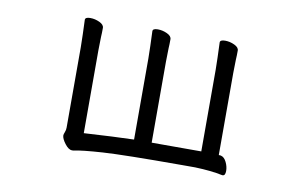

<svg xmlns="http://www.w3.org/2000/svg" viewBox="-59 -588 1117 709"><g transform="rotate(10 500.0 -233.5)"><path d="M705 -2H656Q438 -2 360 3Q282 8 250 15H246Q233 15 219 -3.5Q205 -22 205 -34Q205 -38 208.5 -46.5Q212 -55 212 -64V-366L211 -413L209 -468Q209 -478 228 -478Q246 -478 263 -470Q280 -462 280 -450Q280 -430 279 -416L278 -366V-55Q393 -62 465 -64V-368L464 -415L462 -470Q462 -480 481 -480Q499 -480 516 -472Q533 -464 533 -452Q533 -432 532 -418L531 -368V-64H717V-370L716 -417L714 -472Q714 -482 733 -482Q751 -482 768 -474Q785 -466 785 -454Q785 -434 784 -420L783 -370V-62Q790 -62 792 -61Q804 -58 812 -41.5Q820 -25 820 -9Q820 9 810 9H808Q766 0 705 -2Z"/></g></svg>

Font: Iansui
Style: Regular
Weight: 400
Designer: But Ko / Fontworks Inc.
Foundry: zi-hi.com / Fontworks Inc.
Version: Version 1.002